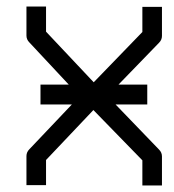

<svg xmlns="http://www.w3.org/2000/svg" viewBox="-20 -618 532 588"><path d="M266 -281 121 -128V-51H61V-140Q61 -152 70 -161L200 -298H104V-359H190.5L70 -488Q61 -497 61 -509V-598H121V-521L267 -366L416 -520V-597H476V-508Q476 -496 467 -487L343 -359H431V-298H334L467 -160Q476 -151 476 -139V-50H416V-127Z"/></svg>

Font: IBM 3270 Semi-Condensed
Style: Condensed
Weight: 400
Monospace: yes
Version: Version 2.3.1